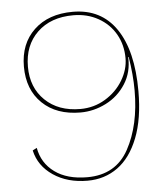

<svg xmlns="http://www.w3.org/2000/svg" viewBox="-50 -715 666 770"><g transform="rotate(-5 283.0 -330.0)"><path d="M506 -330Q506 -219 476 -142.5Q446 -66 393.5 -28Q341 10 272 10Q191 10 134 -28.5Q77 -67 63 -130L80 -139Q91 -77 141 -40.5Q191 -4 272 -4Q387 -4 439 -99.5Q491 -195 491 -334Q491 -398 479 -470H477Q480 -409 450 -362Q420 -315 370.5 -290Q321 -265 268 -265Q171 -265 114 -320Q57 -375 57 -468Q57 -560 115 -615Q173 -670 271 -670Q385 -670 445.5 -581.5Q506 -493 506 -330ZM73 -466Q73 -382 126.5 -330.5Q180 -279 268 -279Q323 -279 368.5 -306.5Q414 -334 440 -377.5Q466 -421 466 -466Q466 -520 441.5 -563Q417 -606 372.5 -631Q328 -656 272 -656Q181 -656 127 -604Q73 -552 73 -466Z"/></g></svg>

Font: Work Sans Thin
Style: Regular
Weight: 260
Designer: Wei Huang
Foundry: Wei Huang
Version: Version 1.500